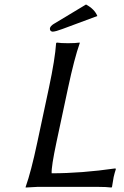

<svg xmlns="http://www.w3.org/2000/svg" viewBox="-20 -839 555 862"><path d="M285.6 -444.8 233.4 -200.2Q210 -89.8 211.9 -61Q345.7 -61 498.5 -83L500 -79.1Q494.6 -63 490.2 -43.9Q486.8 -27.3 482.9 0L480.5 2.9Q456.5 0 420.9 0H147.9Q147.9 0 95.2 2.9V0Q119.6 -68.4 147.5 -200.2L199.7 -444.8Q227.1 -573.7 231.9 -645L234.9 -647.9Q252.4 -645 285.2 -645Q318.8 -645 337.9 -647.9V-645Q314 -577.6 285.6 -444.8ZM366.2 -818.8Q404.8 -797.9 417 -767.1L260.7 -709Q230 -697.3 216.3 -696.8Q203.1 -698.2 204.1 -711.9Q206.1 -722.2 221.7 -731.9Q223.1 -732.9 223.6 -732.9Z"/></svg>

Font: Linux Biolinum Slanted O
Style: Slanted
Weight: 400
Designer: Philipp H. Poll
Foundry: Philipp H. Poll
Version: Version 1.0.4